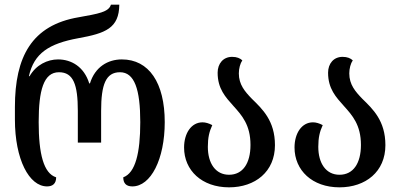

<svg xmlns="http://www.w3.org/2000/svg" viewBox="-20 -792 1719 824"><path d="M182 8C206 8 221 -4 221 -31C167 -48 146 -132 146 -268C146 -404 167 -482 233 -482C295 -482 314 -429 314 -316V-180H414V-316C414 -429 434 -482 495 -482C557 -482 582 -409 582 -268C582 -135 561 -50 509 -31C509 -6 521 8 548 8C627 8 687 -108 687 -268C687 -437 619 -537 503 -537C443 -537 388 -505 366 -434H363C341 -505 287 -537 229 -537C184 -537 135 -514 107 -465H104C126 -564 191 -605 316 -628C433 -649 491 -671 492 -772H456C447 -740 401 -733 318 -718C116 -684 44 -548 44 -333V-279C44 -108 105 8 182 8Z M963 12C1075 12 1160 -55 1160 -169C1160 -274 1106 -324 1061 -368C1031 -399 1005 -429 1005 -477C1005 -498 1011 -520 1020 -533C1010 -542 997 -548 976 -548C938 -548 914 -519 914 -480C914 -411 948 -375 982 -337C1018 -297 1055 -256 1055 -170C1055 -91 1022 -42 963 -42C905 -42 872 -91 872 -162C872 -201 878 -227 891 -255C876 -263 862 -267 849 -267C801 -267 770 -220 770 -159C770 -61 846 12 963 12Z M1437 12C1549 12 1634 -55 1634 -169C1634 -274 1580 -324 1535 -368C1505 -399 1479 -429 1479 -477C1479 -498 1485 -520 1494 -533C1484 -542 1471 -548 1450 -548C1412 -548 1388 -519 1388 -480C1388 -411 1422 -375 1456 -337C1492 -297 1529 -256 1529 -170C1529 -91 1496 -42 1437 -42C1379 -42 1346 -91 1346 -162C1346 -201 1352 -227 1365 -255C1350 -263 1336 -267 1323 -267C1275 -267 1244 -220 1244 -159C1244 -61 1320 12 1437 12Z"/></svg>

Font: Noto Serif Georgian Condensed Medium
Style: Regular
Weight: 500
Width: 3
Designer: Monotype Design Team, Akaki Razmadze
Foundry: Google LLC
Version: Version 2.003